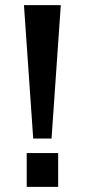

<svg xmlns="http://www.w3.org/2000/svg" viewBox="-20 -731 376 751"><path d="M109.9 -189 73.7 -710.9H217.8L181.6 -189ZM84.5 0V-132.3H207.5V0Z"/></svg>

Font: Ride
Style: Bold
Weight: 700
Version: Version 3.000